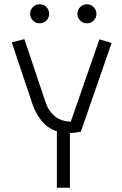

<svg xmlns="http://www.w3.org/2000/svg" viewBox="-20 -878 572 898"><path d="M358 -262Q347 -260 333 -258Q319 -256 307 -256V0H246V-264Q201 -279 173 -315Q145 -351 132 -391L35 -680L94 -695L191 -406Q205 -361 235 -335.5Q265 -310 311 -309L445 -694L502 -677ZM342 -813Q342 -832 355 -845Q368 -858 386 -858Q405 -858 418 -845Q431 -832 431 -813Q431 -795 418 -782Q405 -769 386 -769Q368 -769 355 -782Q342 -795 342 -813ZM121 -813Q121 -832 134 -845Q147 -858 165 -858Q184 -858 197 -845Q210 -832 210 -813Q210 -795 197 -782Q184 -769 165 -769Q147 -769 134 -782Q121 -795 121 -813Z"/></svg>

Font: Snippet
Style: Regular
Weight: 400
Designer: Gesine Todt
Foundry: Gesine Todt
Version: Version 1.000